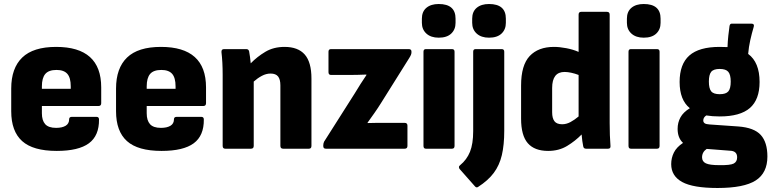

<svg xmlns="http://www.w3.org/2000/svg" viewBox="-20 -742 3860 958"><path d="M263 11Q145 11 90.5 -38Q36 -87 36 -187V-300Q36 -402 91 -455Q146 -508 260 -508Q485 -508 485 -306V-227Q485 -213 471 -213H189V-177Q189 -141 205.5 -122.5Q222 -104 260 -104Q290 -104 307.5 -114.5Q325 -125 325 -147Q325 -159 339 -159H461Q474 -159 474 -146Q475 -65 423.5 -27Q372 11 263 11ZM189 -299H333V-311Q333 -354 316 -373.5Q299 -393 262 -393Q223 -393 206 -373Q189 -353 189 -311Z M786 11Q668 11 613.5 -38Q559 -87 559 -187V-300Q559 -402 614 -455Q669 -508 783 -508Q1008 -508 1008 -306V-227Q1008 -213 994 -213H712V-177Q712 -141 728.5 -122.5Q745 -104 783 -104Q813 -104 830.5 -114.5Q848 -125 848 -147Q848 -159 862 -159H984Q997 -159 997 -146Q998 -65 946.5 -27Q895 11 786 11ZM712 -299H856V-311Q856 -354 839 -373.5Q822 -393 785 -393Q746 -393 729 -373Q712 -353 712 -311Z M1104 0Q1091 0 1091 -14V-368Q1091 -400 1089.5 -428.5Q1088 -457 1085 -482Q1084 -497 1098 -497H1209Q1220 -497 1223 -486Q1228 -459 1231 -426Q1263 -459 1304 -483.5Q1345 -508 1400 -508Q1467 -508 1500.5 -470Q1534 -432 1534 -350V-14Q1534 0 1521 0H1393Q1379 0 1379 -14V-316Q1379 -346 1367.5 -360.5Q1356 -375 1330 -375Q1308 -375 1286.5 -363.5Q1265 -352 1246 -335V-14Q1246 0 1232 0Z M1606 0Q1593 0 1593 -13V-17Q1593 -26 1597 -35L1750 -276Q1764 -299 1779 -323Q1794 -347 1808 -367V-370Q1784 -369 1763 -368.5Q1742 -368 1720 -368H1632Q1619 -368 1619 -382V-484Q1619 -497 1632 -497H2019Q2033 -497 2033 -485V-480Q2033 -475 2030.5 -468.5Q2028 -462 2021 -451L1880 -226Q1865 -202 1848.5 -178.5Q1832 -155 1814 -130V-128Q1843 -129 1863 -129Q1883 -129 1908 -129H1999Q2013 -129 2013 -115V-14Q2013 0 1999 0Z M2105 0Q2093 0 2093 -14V-484Q2093 -497 2105 -497H2235Q2248 -497 2248 -484V-14Q2248 0 2235 0ZM2169 -554Q2130 -554 2107.5 -574.5Q2085 -595 2085 -628V-649Q2085 -684 2107.5 -703Q2130 -722 2169 -722Q2253 -722 2253 -649V-628Q2253 -595 2231.5 -574.5Q2210 -554 2169 -554Z M2365 191Q2357 196 2350 188L2274 102Q2270 98 2270 92Q2270 86 2276 82Q2309 55 2325 15.5Q2341 -24 2341 -88V-484Q2341 -497 2353 -497H2483Q2496 -497 2496 -484V-89Q2496 -19 2484 32Q2472 83 2443.5 121Q2415 159 2365 191ZM2420 -554Q2381 -554 2358.5 -574.5Q2336 -595 2336 -628V-649Q2336 -684 2358.5 -703Q2381 -722 2420 -722Q2504 -722 2504 -649V-628Q2504 -595 2482.5 -574.5Q2461 -554 2420 -554Z M2715 11Q2647 11 2613.5 -27.5Q2580 -66 2580 -150V-315Q2580 -417 2623 -462.5Q2666 -508 2744 -508Q2772 -508 2806 -501.5Q2840 -495 2867 -483V-669Q2867 -683 2880 -683H3008Q3022 -683 3022 -669V-128Q3022 -97 3023 -68Q3024 -39 3026 -15Q3028 0 3014 0H2904Q2892 0 2890 -12Q2885 -36 2882 -71Q2851 -39 2810 -14Q2769 11 2715 11ZM2735 -182Q2735 -152 2746.5 -137Q2758 -122 2785 -122Q2806 -122 2826.5 -133Q2847 -144 2867 -161V-368Q2849 -375 2830.5 -379Q2812 -383 2797 -383Q2735 -383 2735 -303Z M3128 0Q3116 0 3116 -14V-484Q3116 -497 3128 -497H3258Q3271 -497 3271 -484V-14Q3271 0 3258 0ZM3192 -554Q3153 -554 3130.5 -574.5Q3108 -595 3108 -628V-649Q3108 -684 3130.5 -703Q3153 -722 3192 -722Q3276 -722 3276 -649V-628Q3276 -595 3254.5 -574.5Q3233 -554 3192 -554Z M3571 -161Q3534 -161 3504 -166Q3489 -156 3489 -141Q3489 -132 3496 -127Q3503 -122 3521 -121L3664 -111Q3743 -105 3776 -68.5Q3809 -32 3809 39Q3809 121 3750.5 158.5Q3692 196 3560 196Q3438 196 3383.5 166Q3329 136 3329 77Q3329 46 3342.5 19Q3356 -8 3388 -29Q3361 -54 3361 -99Q3361 -130 3375 -156Q3389 -182 3422 -202Q3371 -243 3371 -333Q3371 -422 3419.5 -465Q3468 -508 3571 -508Q3592 -508 3610 -507Q3611 -536 3614 -564Q3617 -592 3620 -612Q3622 -624 3631 -624H3729Q3745 -624 3741 -609Q3731 -575 3723.5 -541.5Q3716 -508 3713 -473Q3770 -431 3770 -333Q3770 -245 3721.5 -203Q3673 -161 3571 -161ZM3571 -272Q3602 -272 3614 -286Q3626 -300 3626 -335Q3626 -369 3614 -383.5Q3602 -398 3571 -398Q3540 -398 3528.5 -383.5Q3517 -369 3517 -335Q3517 -301 3528.5 -286.5Q3540 -272 3571 -272ZM3568 82Q3624 83 3641 74Q3658 65 3658 43Q3658 11 3622 10L3506 1Q3483 17 3483 43Q3483 64 3502 73Q3521 82 3568 82Z"/></svg>

Font: Sofia Sans Semi Condensed Black
Style: Regular
Weight: 900
Designer: Botio Nikoltchev, Ani Petrova
Foundry: lettersoup
Version: Version 4.100; ttfautohint (v1.8.4.7-5d5b)